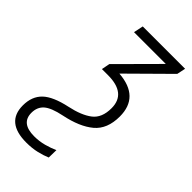

<svg xmlns="http://www.w3.org/2000/svg" viewBox="-296 -596 901 901"><g transform="rotate(45 154.0 -146.0)"><path d="M202 215 203 165Q179 176 148 184.5Q117 193 83 193Q-4 193 -4 124Q-4 86 21 64Q46 42 109 29Q202 10 252 -32Q302 -74 302 -157Q302 -287 158 -298L351 -489L360 -532H79L69 -484H280L93 -296L85 -255H125Q247 -255 247 -157Q247 -93 208.5 -63.5Q170 -34 99 -19Q15 -1 -21 33.5Q-57 68 -57 128Q-57 240 78 240Q116 240 147.5 232.5Q179 225 202 215Z"/></g></svg>

Font: Noto Sans UI SemiCondensed Light
Style: Italic
Weight: 300
Width: 4
Designer: Monotype Design Team
Foundry: Monotype Imaging Inc.
Version: 1.001